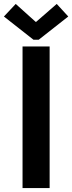

<svg xmlns="http://www.w3.org/2000/svg" viewBox="-36 -956 367 976"><path d="M78.6 0V-719.7H216.3V0ZM43.9 -936 145.5 -844.7H147.5L252.4 -936L311 -872.1L160.6 -753.9H134.3L-16.1 -872.1Z"/></svg>

Font: Reddit Sans Condensed
Style: Bold
Weight: 700
Designer: Stephen Hutchings
Foundry: Reddit
Version: Version 1.014